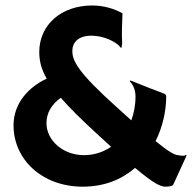

<svg xmlns="http://www.w3.org/2000/svg" viewBox="-20 -682 714 714"><path d="M30.3 -215.8C30.3 -89.4 136.2 12.2 287.6 12.2C368.7 12.2 433.1 -15.1 482.4 -57.6C551.8 0.5 576.7 12.2 595.2 12.2C607.9 12.2 618.2 10.3 623.5 6.3L673.8 -103.5L671.4 -106.4C667 -100.6 654.8 -103 641.6 -105C628.4 -106.4 609.9 -115.7 558.6 -157.2C585 -210.4 598.1 -269 598.1 -324.2C598.1 -333.5 589.8 -333.5 534.7 -355C501 -368.2 463.9 -383.3 463.9 -383.3V-377.4C469.2 -374 483.9 -353.5 483.9 -323.7C483.9 -290.5 478 -260.7 468.3 -234.4L417.5 -280.3C270 -412.6 249 -455.1 249 -492.7C249 -524.9 272 -549.3 319.8 -549.3C366.2 -549.3 414.1 -526.4 430.2 -503.4L432.6 -506.8C431.2 -513.2 435.5 -512.2 434.1 -527.8C432.1 -548.3 434.1 -600.6 435.5 -632.3C408.2 -647.9 368.7 -661.6 322.8 -661.6C207.5 -661.6 126 -589.4 126 -488.3C126 -456.1 133.3 -424.8 153.8 -389.6C85.4 -357.9 30.3 -297.4 30.3 -215.8ZM152.8 -224.1C152.8 -260.7 170.4 -292.5 206.1 -318.4C238.3 -281.2 282.2 -237.8 340.3 -184.6L393.1 -136.2C363.3 -115.7 328.6 -105 292.5 -105C213.9 -105 152.8 -160.2 152.8 -224.1Z"/></svg>

Font: HammersmithOne
Style: Regular
Weight: 400
Designer: Nicole Fally
Foundry: Nicole Fally
Version: Version 1.003